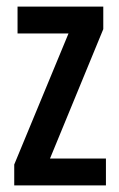

<svg xmlns="http://www.w3.org/2000/svg" viewBox="-20 -560 360 580"><path d="M300 0H23V-63L187 -459H33V-540H292V-472L131 -81H300Z"/></svg>

Font: Noto Sans Lao Looped ExtraCondensed Medium
Style: Regular
Weight: 500
Width: 2
Designer: Mark Frömberg, Ben Mitchell
Foundry: The Fontpad Ltd
Version: Version 1.002; ttfautohint (v1.8.4.7-5d5b)